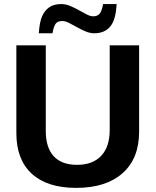

<svg xmlns="http://www.w3.org/2000/svg" viewBox="-20 -910 762 940"><path d="M353 9.8Q210.9 9.8 135.5 -59.6Q60.1 -128.9 60.1 -257.8V-688H204.1V-269Q204.1 -187.5 242.9 -145.3Q281.7 -103 356.9 -103Q434.1 -103 475.6 -147.2Q517.1 -191.4 517.1 -273.9V-688H661.1V-265.1Q661.1 -134.3 580.3 -62.3Q499.5 9.8 353 9.8ZM441.9 -747.1Q420.4 -747.1 398.7 -756.3Q377 -765.6 356.4 -777.1Q335.9 -788.6 317.6 -797.9Q299.3 -807.1 284.7 -807.1Q264.6 -807.1 254.2 -795.9Q243.7 -784.7 236.8 -747.1H169.9Q173.8 -802.2 185.8 -829.8Q197.8 -857.4 220.2 -873.8Q242.7 -890.1 279.8 -890.1Q301.8 -890.1 323.7 -880.9Q345.7 -871.6 366.2 -860.1Q386.7 -848.6 404.5 -839.4Q422.4 -830.1 436.5 -830.1Q456.1 -830.1 467 -842Q478 -854 484.9 -890.1H550.8Q547.4 -813.5 519.8 -780.3Q492.2 -747.1 441.9 -747.1Z"/></svg>

Font: Arial
Style: Bold
Weight: 700
Designer: Steve Matteson
Foundry: Ascender Corporation
Version: Version 2.00.3